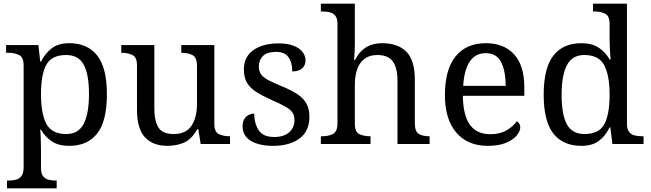

<svg xmlns="http://www.w3.org/2000/svg" viewBox="-20 -780 3524 1040"><path d="M18 240V198H26Q49 198 67.5 193Q86 188 97 172.5Q108 157 108 126V-426Q108 -470 83.5 -482Q59 -494 26 -494H13V-536H188L198 -446H202Q225 -492 261 -519Q297 -546 355 -546Q454 -546 506.5 -479.5Q559 -413 559 -269Q559 -124 506.5 -57Q454 10 355 10Q297 10 260.5 -14.5Q224 -39 202 -78H198Q200 -59 200.5 -37.5Q201 -16 201.5 3Q202 22 202 35V131Q202 160 213.5 174.5Q225 189 243.5 193.5Q262 198 284 198H287V240ZM339 -54Q405 -54 433.5 -109.5Q462 -165 462 -270Q462 -377 433.5 -429.5Q405 -482 338 -482Q260 -482 231 -429.5Q202 -377 202 -269Q202 -165 231 -109.5Q260 -54 339 -54Z M887 10Q808 10 765 -36.5Q722 -83 722 -186V-426Q722 -470 697.5 -482Q673 -494 640 -494H637V-536H816V-191Q816 -126 838 -90Q860 -54 921 -54Q987 -54 1017 -98.5Q1047 -143 1047 -216V-422Q1047 -469 1023 -481.5Q999 -494 965 -494H962V-536H1141V-109Q1141 -65 1165.5 -53.5Q1190 -42 1223 -42H1226V0H1067L1054 -81H1049Q1018 -25 977 -7.5Q936 10 887 10Z M1459 10Q1384 10 1339 -17Q1294 -44 1294 -96Q1294 -123 1305 -138Q1316 -153 1330.5 -159Q1345 -165 1357 -165Q1357 -113 1380.5 -75.5Q1404 -38 1465 -38Q1518 -38 1546.5 -63.5Q1575 -89 1575 -129Q1575 -154 1564.5 -170Q1554 -186 1527.5 -201.5Q1501 -217 1452 -238Q1401 -261 1367.5 -282.5Q1334 -304 1317.5 -332.5Q1301 -361 1301 -404Q1301 -472 1352.5 -508.5Q1404 -545 1489 -545Q1537 -545 1569.5 -532.5Q1602 -520 1618.5 -499Q1635 -478 1635 -453Q1635 -426 1616.5 -409.5Q1598 -393 1563 -393Q1563 -443 1542 -471Q1521 -499 1477 -499Q1426 -499 1404 -476.5Q1382 -454 1382 -419Q1382 -394 1394.5 -377Q1407 -360 1434.5 -345.5Q1462 -331 1506 -313Q1559 -291 1592 -269Q1625 -247 1640.5 -218Q1656 -189 1656 -147Q1656 -69 1602 -29.5Q1548 10 1459 10Z M1718 0V-42H1726Q1760 -42 1784 -54.5Q1808 -67 1808 -114V-650Q1808 -680 1796.5 -694.5Q1785 -709 1766.5 -713.5Q1748 -718 1726 -718H1718V-760H1902V-540Q1902 -522 1901 -502.5Q1900 -483 1899 -469Q1898 -455 1898 -455H1903Q1918 -485 1939.5 -505.5Q1961 -526 1988.5 -536Q2016 -546 2050 -546Q2136 -546 2181.5 -499.5Q2227 -453 2227 -350V-114Q2227 -67 2248.5 -54.5Q2270 -42 2304 -42H2307V0H2133V-345Q2133 -410 2108.5 -446Q2084 -482 2023 -482Q1982 -482 1955 -462Q1928 -442 1915 -405.5Q1902 -369 1902 -320V-109Q1902 -65 1926.5 -53.5Q1951 -42 1984 -42H1987V0Z M2622 10Q2513 10 2451.5 -62Q2390 -134 2390 -264Q2390 -404 2448 -475Q2506 -546 2612 -546Q2709 -546 2764.5 -486Q2820 -426 2820 -307V-261H2487Q2489 -152 2526.5 -102.5Q2564 -53 2636 -53Q2688 -53 2724.5 -74.5Q2761 -96 2779 -123Q2786 -120 2792 -111Q2798 -102 2798 -89Q2798 -69 2779 -46Q2760 -23 2721 -6.5Q2682 10 2622 10ZM2719 -315Q2719 -395 2694.5 -443.5Q2670 -492 2610 -492Q2555 -492 2524.5 -446.5Q2494 -401 2489 -315Z M3129 10Q3030 10 2977.5 -56.5Q2925 -123 2925 -267Q2925 -412 2977.5 -479Q3030 -546 3129 -546Q3187 -546 3223.5 -521.5Q3260 -497 3282 -458H3288Q3285 -483 3283.5 -513.5Q3282 -544 3282 -568V-650Q3282 -694 3257.5 -706Q3233 -718 3200 -718H3192V-760H3376V-110Q3376 -81 3387.5 -66Q3399 -51 3417.5 -46.5Q3436 -42 3458 -42H3466V0H3297L3286 -90H3282Q3260 -44 3224 -17Q3188 10 3129 10ZM3146 -54Q3224 -54 3253 -106.5Q3282 -159 3282 -267Q3282 -371 3253 -426.5Q3224 -482 3145 -482Q3079 -482 3050.5 -426.5Q3022 -371 3022 -266Q3022 -160 3050.5 -107Q3079 -54 3146 -54Z"/></svg>

Font: Noto Serif Test
Style: Regular
Weight: 400
Version: Version 1.000